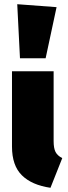

<svg xmlns="http://www.w3.org/2000/svg" viewBox="-20 -873 321 913"><path d="M235 -202Q235 -168 244 -150.5Q253 -133 276 -121L220 20Q131 7 84 -39.5Q37 -86 37 -176V-534H235ZM62 -853 249 -839 197 -596H75Z"/></svg>

Font: Fira Sans Black
Style: Regular
Weight: 900
Designer: Carrois Corporate & Edenspiekermann AG
Foundry: Carrois Corporate GbR & Edenspiekermann AG
Version: Version 4.203